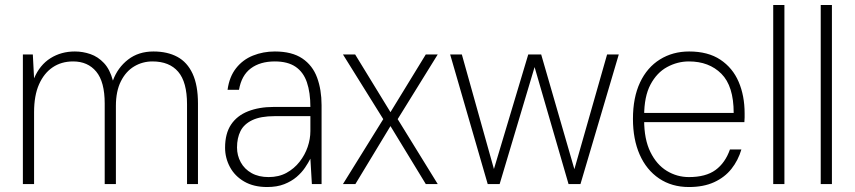

<svg xmlns="http://www.w3.org/2000/svg" viewBox="-20 -740 3438 772"><path d="M72 0V-521H112L117 -425Q140 -479 183 -506Q226 -533 281 -533Q313 -533 343.5 -522.5Q374 -512 398 -486.5Q422 -461 434 -416Q453 -468 495 -500.5Q537 -533 597 -533Q653 -533 693 -511.5Q733 -490 754.5 -443.5Q776 -397 776 -324V0H732V-321Q732 -410 696.5 -451.5Q661 -493 593 -493Q553 -493 519.5 -473Q486 -453 466 -413Q446 -373 446 -314V0H401V-324Q401 -411 367 -452Q333 -493 274 -493Q227 -493 192 -469.5Q157 -446 137 -401Q117 -356 117 -289V0Z M1054 12Q1000 12 962 -10Q924 -32 904.5 -68.5Q885 -105 885 -146Q885 -203 909 -239Q933 -275 977.5 -292.5Q1022 -310 1080 -310H1228Q1228 -368 1214 -409Q1200 -450 1168.5 -471.5Q1137 -493 1085 -493Q1026 -493 988.5 -465Q951 -437 941 -379H895Q902 -431 929 -465.5Q956 -500 997 -516.5Q1038 -533 1085 -533Q1154 -533 1195.5 -505Q1237 -477 1255 -428Q1273 -379 1273 -317V0H1234L1228 -102Q1220 -86 1206.5 -66Q1193 -46 1172.5 -28.5Q1152 -11 1123 0.5Q1094 12 1054 12ZM1060 -28Q1101 -28 1132 -45Q1163 -62 1184.5 -89.5Q1206 -117 1217 -149Q1228 -181 1228 -213V-273H1085Q1028 -273 994.5 -257Q961 -241 947 -213Q933 -185 933 -147Q933 -115 948 -87.5Q963 -60 991.5 -44Q1020 -28 1060 -28Z M1359 0 1521 -261 1359 -521H1408L1550 -289L1692 -521H1740L1579 -261L1740 0H1692L1550 -233L1409 0Z M1941 0 1790 -521H1837L1967 -57H1965L2104 -521H2156L2290 -58H2289L2421 -521H2468L2314 0H2266L2129 -472H2130L1989 0Z M2750 12Q2681 12 2630 -22.5Q2579 -57 2552 -118.5Q2525 -180 2525 -262Q2525 -348 2553.5 -408.5Q2582 -469 2633.5 -501Q2685 -533 2751 -533Q2827 -533 2876.5 -500Q2926 -467 2950 -411Q2974 -355 2974 -284Q2974 -276 2974 -268Q2974 -260 2973 -249H2556V-286H2930Q2930 -394 2880.5 -443.5Q2831 -493 2750 -493Q2704 -493 2662.5 -470.5Q2621 -448 2595.5 -400Q2570 -352 2570 -274V-257Q2570 -180 2595 -129Q2620 -78 2661 -53Q2702 -28 2750 -28Q2818 -28 2857 -56.5Q2896 -85 2915 -139H2961Q2948 -95 2921 -61Q2894 -27 2851.5 -7.5Q2809 12 2750 12Z M3089 0V-720H3134V0Z M3280 0V-720H3325V0Z"/></svg>

Font: DM Sans 10pt ExtraLight
Style: Regular
Weight: 250
Version: Version 4.004;gftools[0.9.30]